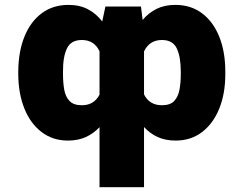

<svg xmlns="http://www.w3.org/2000/svg" viewBox="-20 -573 1010 796"><path d="M392.6 203.1V-45.9Q368.7 -20 336.4 -5.1Q304.2 9.8 261.7 9.8Q198.7 9.8 152.6 -25.4Q106.4 -60.5 81.3 -122.6Q56.2 -184.6 55.7 -265.6V-275.4Q56.2 -358.9 81.3 -421.1Q106.4 -483.4 153.1 -518.1Q199.7 -552.7 263.7 -552.7Q310.5 -552.7 345 -534.4Q379.4 -516.1 403.8 -483.9L417 -545.9H564.5L571.3 -490.2Q595.7 -519.5 628.9 -536.1Q662.1 -552.7 707 -552.7Q771 -552.7 817.4 -518.1Q863.8 -483.4 888.9 -421.1Q914.1 -358.9 914.1 -275.4V-265.6Q914.1 -184.6 888.9 -122.6Q863.8 -60.5 817.6 -25.4Q771.5 9.8 708 9.8Q665.5 9.8 633.3 -5.1Q601.1 -20 577.1 -46.4V203.1ZM729.5 -265.6V-275.4Q729.5 -337.4 712.9 -372.3Q696.3 -407.2 651.4 -407.2Q599.6 -407.2 577.1 -359.9V-181.6Q599.6 -136.7 651.4 -136.7Q685.5 -136.7 702.1 -154.3Q718.8 -171.9 724.1 -201.2Q729.5 -230.5 729.5 -265.6ZM241.2 -275.4V-265.6Q241.2 -230.5 246.3 -201.2Q251.5 -171.9 268.3 -154.3Q285.2 -136.7 319.3 -136.7Q370.1 -136.7 392.6 -180.7V-360.4Q370.6 -407.2 319.3 -407.2Q274.4 -407.2 257.6 -372.3Q240.7 -337.4 241.2 -275.4Z"/></svg>

Font: Inter Display Black
Style: Regular
Weight: 900
Designer: Rasmus Andersson
Foundry: rsms
Version: Version 4.000;git-a52131595